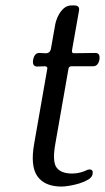

<svg xmlns="http://www.w3.org/2000/svg" viewBox="-20 -684 388 707"><path d="M321 -43Q319 -31 304.5 -22.5Q290 -14 272 -8.5Q254 -3 235.5 0Q217 3 207 3Q145 3 118 -34.5Q91 -72 106 -156L154 -430Q156 -438 147 -440L117 -439Q98 -439 102 -464Q107 -490 126 -489L145 -488Q165 -486 168 -507L182 -586Q183 -595 187 -608Q191 -621 198.5 -633.5Q206 -646 217 -655Q228 -664 244 -664H254Q274 -664 271 -645L245 -498Q244 -488 252 -488L331 -489Q350 -489 346 -464Q341 -440 323 -440H244Q233 -440 232 -430L184 -156Q172 -90 188 -67.5Q204 -45 246 -45Q275 -45 303 -59Q305 -59 306.5 -59.5Q308 -60 310 -60Q324 -60 321 -43Z"/></svg>

Font: Jura
Style: Italic
Weight: 400
Designer: Ed Merritt
Foundry: Ten by Twenty
Version: Version 1.007